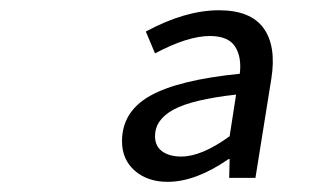

<svg xmlns="http://www.w3.org/2000/svg" viewBox="-20 -610 640 378"><path d="M310.1 -252Q270.5 -252 245.4 -273.9Q220.2 -295.9 220.2 -332Q220.2 -390.1 275.6 -421.4Q331.1 -452.6 452.1 -464.8Q456.1 -498 442.6 -518.6Q429.2 -539.1 393.1 -539.1Q349.6 -539.1 285.2 -504.9L267.1 -547.9Q344.7 -589.8 411.1 -589.8Q473.1 -589.8 498.8 -554.7Q524.4 -519.5 514.2 -455.1L482.9 -259.8H431.2L432.1 -296.9H430.2Q365.2 -252 310.1 -252ZM336.9 -301.8Q377 -301.8 432.1 -341.8L444.8 -423.8Q358.4 -414.1 321.8 -394.3Q285.2 -374.5 285.2 -341.8Q285.2 -322.3 299.3 -312Q313.5 -301.8 336.9 -301.8Z"/></svg>

Font: Office Code Pro D Italic
Style: Regular
Weight: 400
Italic angle: -9°
Designer: Nathan Rutzky & Paul D. Hunt
Foundry: Adobe Systems Incorporated
Version: Version 1.004;PS 001.004;hotconv 1.0.70;makeotf.lib2.5.58329